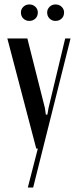

<svg xmlns="http://www.w3.org/2000/svg" viewBox="-20 -668 350 863"><path d="M103 -495 182 -182 186 -153H193L198 -182L273 -495H297L129 175H105L150 0H143L13 -495ZM74 -612Q74 -627 85 -637.5Q96 -648 112 -648Q128 -648 139 -637.5Q150 -627 150 -612Q150 -595 139 -584.5Q128 -574 112 -574Q96 -574 85 -584.5Q74 -595 74 -612ZM192 -612Q192 -627 203 -637.5Q214 -648 229 -648Q246 -648 257 -637.5Q268 -627 268 -612Q268 -595 257 -584.5Q246 -574 229 -574Q214 -574 203 -584.5Q192 -595 192 -612Z"/></svg>

Font: Moniqa SemBd Heading
Style: Regular
Weight: 600
Designer: Rajesh Rajput
Foundry: Rajesh Rajput
Version: Version 1.000